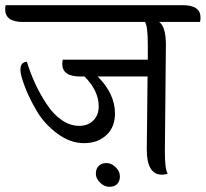

<svg xmlns="http://www.w3.org/2000/svg" viewBox="-64 -671 796 743"><path d="M307 1Q307 -18 318 -29Q329 -40 348 -40Q367 -40 383.5 -24Q400 -8 400 11Q400 30 389.5 41Q379 52 359.5 52Q340 52 323.5 36Q307 20 307 1ZM504 -92 507 -375H314Q381 -308 381 -232Q381 -179 347.5 -148Q314 -117 261 -117Q208 -117 158 -154Q108 -191 78.5 -241Q49 -291 32 -336Q15 -381 15 -400Q15 -419 23 -425.5Q31 -432 40 -432Q68 -341 116 -269Q141 -230 174 -207Q207 -184 242 -184Q277 -184 297.5 -205Q318 -226 318 -259Q318 -320 263 -375H246Q177 -375 177 -424Q177 -434 179 -440H508V-498Q508 -570 497 -586H25Q-44 -586 -44 -635Q-44 -645 -42 -651H643Q712 -651 712 -603Q712 -590 709 -586H552Q578 -568 578 -497L574 -85Q574 -15 585 1Q574 5 563 5Q504 5 504 -92Z"/></svg>

Font: Laila
Style: Regular
Weight: 400
Version: Version 1.301;PS 1.0;hotconv 1.0.78;makeotf.lib2.5.61930; tt